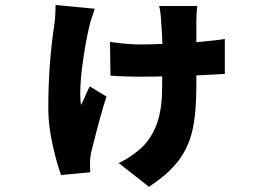

<svg xmlns="http://www.w3.org/2000/svg" viewBox="-20 -627 1017 751"><path d="M748 -543V-461.9Q825.2 -468.8 859.4 -474.6V-337.9L748 -332V-288.1Q748 -185.5 732.9 -118.2Q717.8 -50.8 677.7 2Q637.7 54.7 562.5 103.5L444.3 10.7Q469.7 -1 497.1 -20Q524.4 -39.1 543 -58.6Q579.1 -97.7 596.7 -152.3Q614.3 -207 614.3 -289.1V-328.1Q585 -327.1 524.4 -327.1Q462.9 -327.1 412.1 -331.1L410.2 -462.9Q481.4 -453.1 528.3 -453.1Q556.6 -453.1 615.2 -455.1Q613.3 -512.7 610.4 -539.1Q610.4 -553.7 607.9 -573.2Q605.5 -592.8 602.5 -603.5H752Q748 -577.1 748 -543ZM192.4 -530.3Q197.3 -563.5 197.3 -607.4L350.6 -592.8Q335 -548.8 328.1 -518.6Q315.4 -463.9 304.7 -389.6Q293.9 -315.4 293.9 -259.8Q293.9 -235.4 296.9 -215.8L307.6 -238.3Q320.3 -268.6 331.1 -289.1L396.5 -249Q376 -188.5 341.8 -51.8L336.9 -32.2Q332 -9.8 332 6.8L333 46.9L218.8 57.6Q201.2 9.8 185.1 -64Q168.9 -137.7 168.9 -202.1Q168.9 -376 192.4 -530.3Z"/></svg>

Font: Min Sans Black
Style: Regular
Weight: 900
Designer: Jinseong-Kim, NotoSansCJK, Nunito
Foundry: Jinseong-Kim
Version: Version 1.000